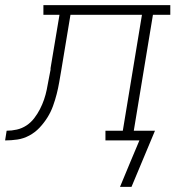

<svg xmlns="http://www.w3.org/2000/svg" viewBox="-76 -550 696 752"><path d="M394 182 433 88 470 0H337V-38H405L480 -492H200L164 -275Q160 -252 156 -228.5Q152 -205 146 -181.5Q140 -158 131.5 -134.5Q123 -111 109.5 -89.5Q96 -68 78.5 -49.5Q61 -31 38.5 -19Q16 -7 -8 -3.5Q-32 0 -56 0L-50 -38Q-30 -38 -10 -42.5Q10 -47 27.5 -58.5Q45 -70 58 -87Q71 -104 80.5 -122.5Q90 -141 96.5 -160Q103 -179 107 -198.5Q111 -218 114.5 -238Q118 -258 122 -277Q122 -277 122 -277.5Q122 -278 122 -278V-280Q122 -280 122 -281Q122 -282 122 -283L157 -492H94V-530H591V-492H523L448 -38H531L439 182Z"/></svg>

Font: Iosevka Curly Slab XLtExObl
Style: Regular
Weight: 200
Width: 7
Italic angle: -9°
Monospace: yes
Designer: Belleve Invis
Foundry: Belleve Invis
Version: Version 11.0.0; ttfautohint (v1.8.3)